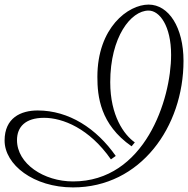

<svg xmlns="http://www.w3.org/2000/svg" viewBox="-49 -781 819 836"><path d="M538 -161C491 -194 431 -277 431 -423C431 -620 521 -735 598 -735C646 -735 696 -668 696 -542C696 -347 581 9 269 9C142 9 25 -68 25 -171C25 -228 61 -268 143 -268C224 -268 340 -222 434 -87L455 -102C371 -222 251 -300 115 -300C42 -300 -29 -268 -29 -169C-29 -64 97 35 269 35C563 35 750 -229 750 -516C750 -661 686 -761 598 -761C509 -761 375 -661 375 -446C375 -362 387 -239 524 -144Z"/></svg>

Font: Parisienne
Style: Regular
Weight: 400
Designer: Astigmatic (AOETI)
Foundry: Astigmatic (AOETI)
Version: Version 1.000